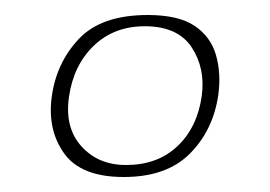

<svg xmlns="http://www.w3.org/2000/svg" viewBox="-20 -611 360 256"><path d="M145 -375Q88 -375 65.5 -406.5Q43 -438 49 -482Q55 -527 85 -559Q115 -591 177 -591Q218 -591 239.5 -576.5Q261 -562 268 -537.5Q275 -513 271 -484Q264 -437 233 -406Q202 -375 145 -375ZM148 -391Q190 -391 216.5 -416Q243 -441 249 -483Q254 -520 235.5 -548Q217 -576 173 -576Q132 -576 105 -550Q78 -524 72 -482Q66 -441 88.5 -416Q111 -391 148 -391Z"/></svg>

Font: Alumni Sans SC Thin
Style: Italic
Weight: 100
Italic angle: -8°
Designer: Robert E. Leuschke
Foundry: Robert E. Leuschke
Version: Version 1.016